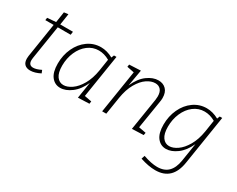

<svg xmlns="http://www.w3.org/2000/svg" viewBox="-110 -1135 2290 1857"><g transform="rotate(30 1034.5 -206.5)"><path d="M195 -489 135 -111Q133 -99 133 -87Q133 -31 183 -31Q218 -31 270 -57L283 -25Q222 7 171 7Q131 7 109 -14.5Q87 -36 87 -79Q87 -89 89 -107L149 -489H56L60 -517L156 -525L174 -644L221 -650L202 -525H344L339 -489Z M754 -45 834 -30 830 -2 704 3 733 -179Q693 -88 630 -40.5Q567 7 506 7Q446 7 408 -41.5Q370 -90 370 -186Q370 -280 407 -359.5Q444 -439 509.5 -485.5Q575 -532 655 -532Q723 -532 790 -495L802 -525H830ZM753 -330 773 -460Q714 -494 653 -494Q586 -494 532 -453Q478 -412 447.5 -342Q417 -272 417 -190Q417 -111 445.5 -71.5Q474 -32 520 -32Q563 -32 611.5 -65.5Q660 -99 698.5 -166Q737 -233 753 -330Z M1360 -45 1441 -30 1436 -2 1307 3 1364 -354Q1367 -375 1367 -393Q1367 -443 1344.5 -468Q1322 -493 1284 -493Q1239 -493 1191 -460.5Q1143 -428 1104.5 -361Q1066 -294 1050 -196L1019 0H973L1049 -479L969 -495L973 -522L1101 -528L1069 -345Q1111 -440 1173.5 -486Q1236 -532 1297 -532Q1350 -532 1382.5 -499Q1415 -466 1415 -404Q1415 -381 1411 -360Z M1983 -525H2011L1924 25Q1891 237 1701 237Q1625 237 1532 206L1544 168Q1637 200 1701 200Q1779 200 1823 156.5Q1867 113 1881 27L1913 -176Q1872 -86 1809.5 -39.5Q1747 7 1687 7Q1627 7 1589 -41.5Q1551 -90 1551 -186Q1551 -280 1588 -359.5Q1625 -439 1690.5 -485.5Q1756 -532 1836 -532Q1904 -532 1971 -495ZM1934 -330 1954 -460Q1895 -494 1834 -494Q1767 -494 1713 -453Q1659 -412 1628.5 -342Q1598 -272 1598 -190Q1598 -111 1626.5 -71.5Q1655 -32 1701 -32Q1744 -32 1792 -65.5Q1840 -99 1879 -166Q1918 -233 1934 -330Z"/></g></svg>

Font: Bitter Pro Light
Style: Italic
Weight: 300
Italic angle: -9°
Designer: Sol Matas, and Bitter project Authors
Foundry: Sol Matas
Version: Version 1.010